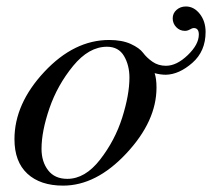

<svg xmlns="http://www.w3.org/2000/svg" viewBox="-20 -565 658 596"><path d="M381.8 -324.2Q381.8 -362.3 365 -391.1Q348.1 -419.9 312 -419.9Q255.9 -419.9 207 -360.4Q158.2 -300.8 133.5 -229Q108.9 -157.2 108.9 -103Q108.9 -63 129.4 -36.4Q149.9 -9.8 189 -9.8Q244.1 -9.8 290.5 -69.3Q336.9 -128.9 359.4 -200Q381.8 -271 381.8 -324.2ZM554.2 -469.2Q538.1 -469.2 527.1 -480.7Q516.1 -492.2 516.1 -508.1Q516.1 -523.9 528.1 -534.4Q540 -544.9 557.1 -544.9Q582 -544.9 600.1 -522Q618.2 -499 618.2 -465.8Q618.2 -405.8 577.1 -369.9Q536.1 -334 495.1 -333Q478 -333 460 -337.9Q465.8 -320.8 465.8 -293Q465.8 -189 372.3 -88.9Q278.8 11.2 175.8 11.2Q105 11.2 64.9 -25.9Q24.9 -63 24.9 -132.8Q24.9 -242.7 117.4 -341.8Q210 -440.9 318.8 -440.9Q358.9 -440.9 386 -428.5Q413.1 -416 424.1 -401.1Q435.1 -386.2 453.1 -373.5Q471.2 -360.8 495.1 -360.8Q528.3 -360.8 562.7 -393.8Q597.2 -426.8 597.2 -458Q597.2 -478 581.1 -478Q577.1 -478 569.6 -473.6Q562 -469.2 554.2 -469.2Z"/></svg>

Font: Accordance
Style: Italic
Weight: 400
Italic angle: -11°
Version: Version 1.2 (build January 31, 2020) Miklal Software Solutio